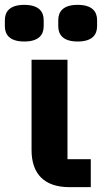

<svg xmlns="http://www.w3.org/2000/svg" viewBox="-61 -771 420 791"><path d="M39 -600C99 -600 119 -628 119 -663V-688C119 -723 99 -751 39 -751C-21 -751 -41 -723 -41 -688V-663C-41 -628 -21 -600 39 -600ZM259 -600C319 -600 339 -628 339 -663V-688C339 -723 319 -751 259 -751C199 -751 179 -723 179 -688V-663C179 -628 199 -600 259 -600ZM313 -115H217V-525H69V-153C69 -53 123 0 225 0H313Z"/></svg>

Font: LVC Sans
Style: Bold
Weight: 700
Designer: Mike Abbink, Paul van der Laan, Pieter van Rosmalen
Foundry: Bold Monday
Version: Version 3.0